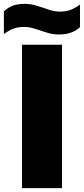

<svg xmlns="http://www.w3.org/2000/svg" viewBox="-64 -971 433 991"><path d="M49.5 0V-740H256V0ZM241 -793Q213 -793 189.2 -799.5Q165.5 -806 143.5 -814Q123 -821 103 -826.5Q83 -832 61 -832Q28.5 -832 4.5 -822.8Q-19.5 -813.5 -44 -795.5V-912.5Q-22.5 -932.5 2.8 -941.8Q28 -951 64 -951Q92 -951 115.8 -944.2Q139.5 -937.5 162 -930Q182 -922.5 202.2 -916.8Q222.5 -911 244 -911Q276.5 -911 300.5 -920.2Q324.5 -929.5 349 -947.5V-831Q309 -793 241 -793Z"/></svg>

Font: Encode Sans SmCnd Black
Style: Regular
Weight: 900
Width: 4
Designer: Multiple Designers
Foundry: Impallari Type
Version: Version 3.002; ttfautohint (v1.8.3) -l 8 -r 50 -G 200 -x 14 